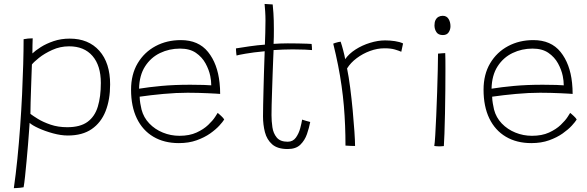

<svg xmlns="http://www.w3.org/2000/svg" viewBox="-20 -738 2970 972"><path d="M50 214.5Q60 145.5 68 66Q76 -13.5 82 -96.8Q88 -180 91.8 -260.2Q95.5 -340.5 97.5 -412Q99.5 -483.5 99.5 -539.5Q108 -541.5 121.5 -542.8Q135 -544 145.5 -544Q145 -534.5 144.5 -510Q144 -485.5 144 -467.5Q159 -482 186.5 -499.5Q214 -517 251.5 -529.8Q289 -542.5 333 -542.5Q428 -542.5 482.8 -481Q537.5 -419.5 537.5 -310.5Q537.5 -233.5 514.5 -175.2Q491.5 -117 444.2 -84.5Q397 -52 323.5 -52Q288.5 -52 248.2 -63Q208 -74 175.2 -89Q142.5 -104 130 -116Q129.5 -106 127.2 -76Q125 -46 121.8 -5.5Q118.5 35 114.5 77.5Q110.5 120 106.8 155.5Q103 191 99.5 210Q92 211.5 82 212.5Q72 213.5 63.2 214Q54.5 214.5 50 214.5ZM320.5 -94Q386 -94 423 -121Q460 -148 475.2 -198.2Q490.5 -248.5 490.5 -318Q490.5 -406 448.2 -454.8Q406 -503.5 330 -503.5Q284.5 -503.5 244.5 -485.2Q204.5 -467 177.2 -445Q150 -423 141.5 -411.5Q141 -402 140 -370.2Q139 -338.5 137.5 -297.8Q136 -257 135 -219.5Q134 -182 134 -161.5Q145.5 -152.5 171.8 -136.2Q198 -120 236 -107Q274 -94 320.5 -94Z M1115 -133Q1108.5 -122 1090.5 -102.2Q1072.5 -82.5 1043.8 -62.2Q1015 -42 975.5 -27.8Q936 -13.5 885.5 -13.5Q811 -13.5 756.5 -45.8Q702 -78 672.8 -138.5Q643.5 -199 643.5 -284Q643.5 -361.5 677 -417.8Q710.5 -474 767.5 -504.5Q824.5 -535 895.5 -535Q985 -535 1033.2 -475Q1081.5 -415 1091.5 -319Q1093 -305.5 1093.8 -291.2Q1094.5 -277 1094.5 -262.5Q1089 -263 1072.8 -264Q1056.5 -265 1033.2 -266Q1010 -267 983.2 -267.8Q956.5 -268.5 930 -268.5Q872.5 -268.5 807.2 -262.5Q742 -256.5 687 -248.5Q687.5 -231 690.2 -214.8Q693 -198.5 696.5 -183.5Q707 -143 735.8 -113Q764.5 -83 804.5 -66.8Q844.5 -50.5 888.5 -50.5Q939 -50.5 975 -67Q1011 -83.5 1034.2 -105.8Q1057.5 -128 1069 -146Q1080.5 -164 1082 -166.5Q1085 -164 1090 -159.8Q1095 -155.5 1100.2 -150.5Q1105.5 -145.5 1109.5 -141Q1113.5 -136.5 1115 -133ZM684 -289Q733 -297 797.5 -303Q862 -309 943.5 -309Q985 -309 1011.8 -308Q1038.5 -307 1049.5 -306Q1049.5 -328.5 1044.5 -353Q1038 -385 1020.5 -417Q1003 -449 971.8 -470.5Q940.5 -492 891.5 -492Q837 -492 790.2 -469.5Q743.5 -447 714.5 -402Q685.5 -357 684 -289Z M1550.5 -120.5Q1545 -91 1534 -59.2Q1523 -27.5 1500.5 -5.5Q1478 16.5 1436.5 16.5Q1385 16.5 1358 -7.2Q1331 -31 1321.2 -68.8Q1311.5 -106.5 1311.5 -149Q1311.5 -171 1312.2 -206.8Q1313 -242.5 1314 -284Q1315 -325.5 1316.2 -365Q1317.5 -404.5 1318.5 -435Q1319.5 -465.5 1320 -478.5Q1261 -473 1223 -466.2Q1185 -459.5 1177.5 -457Q1177 -460.5 1176.2 -467.2Q1175.5 -474 1175 -481.2Q1174.5 -488.5 1174.5 -493Q1201.5 -497.5 1243 -503.5Q1284.5 -509.5 1321 -512Q1322 -539.5 1323 -571.5Q1324 -603.5 1324 -634Q1324 -658 1322.5 -679.8Q1321 -701.5 1319.5 -718L1360.5 -715.5Q1362 -706 1364.2 -671.8Q1366.5 -637.5 1366.5 -588.5Q1366.5 -573.5 1366.2 -551.2Q1366 -529 1365 -516Q1379 -517 1400.8 -517.8Q1422.5 -518.5 1436.5 -518.5Q1462.5 -518.5 1488.8 -518Q1515 -517.5 1534.2 -516.8Q1553.5 -516 1557.5 -515.5Q1558.5 -512 1559 -500.2Q1559.5 -488.5 1559.5 -484.5Q1554.5 -485.5 1523.8 -486.8Q1493 -488 1462 -488Q1439.5 -488 1413 -487Q1386.5 -486 1365 -484.5Q1364.5 -469 1363 -436.5Q1361.5 -404 1360.2 -363.2Q1359 -322.5 1357.5 -281.5Q1356 -240.5 1355.2 -206.5Q1354.5 -172.5 1354.5 -155Q1354.5 -125 1359 -94Q1363.5 -63 1381 -41.8Q1398.5 -20.5 1436.5 -20.5Q1463 -20.5 1478 -41.5Q1493 -62.5 1500 -89.2Q1507 -116 1509.5 -132.5Q1511.5 -132 1517.2 -130Q1523 -128 1530.2 -126Q1537.5 -124 1543.2 -122.5Q1549 -121 1550.5 -120.5Z M1727.5 -438.5Q1746.5 -466 1780 -487.5Q1813.5 -509 1853.5 -521.2Q1893.5 -533.5 1930 -533.5Q1954 -533.5 1979.2 -529.8Q2004.5 -526 2020.5 -518L2011.5 -476Q1999 -481.5 1978.8 -487.5Q1958.5 -493.5 1926 -493.5Q1890 -493.5 1853.2 -480Q1816.5 -466.5 1785.8 -443.5Q1755 -420.5 1737 -391.5Q1745.5 -350.5 1752.8 -294.2Q1760 -238 1765.5 -179.8Q1771 -121.5 1774.2 -73Q1777.5 -24.5 1777.5 1Q1770 1 1754.2 0.5Q1738.5 0 1729 -1Q1729 -52 1727 -102Q1725 -152 1720.8 -202Q1716.5 -252 1709.2 -303.2Q1702 -354.5 1691.5 -407.5Q1681 -460.5 1667 -517Q1670 -518.5 1677.2 -520.8Q1684.5 -523 1692.5 -525Q1700.5 -527 1704.5 -527Q1711 -508 1718 -481Q1725 -454 1727.5 -438.5Z M2227 1.5Q2220.5 2 2214.5 2.5Q2208.5 3 2203.5 3Q2195 3 2188.8 2.2Q2182.5 1.5 2178.5 1Q2181 -12 2183.5 -53.8Q2186 -95.5 2188.5 -152.8Q2191 -210 2193 -270.8Q2195 -331.5 2196.2 -383.8Q2197.5 -436 2197.5 -466.5Q2198.5 -466.5 2203.5 -467Q2208.5 -467.5 2214.8 -468Q2221 -468.5 2226.5 -468.8Q2232 -469 2234 -469Q2234.5 -457.5 2234.8 -436.2Q2235 -415 2235 -388Q2235 -340.5 2234.5 -281.2Q2234 -222 2232.8 -164Q2231.5 -106 2230 -61.2Q2228.5 -16.5 2227 1.5ZM2222 -560.5Q2199 -560.5 2189.2 -575.5Q2179.5 -590.5 2179.5 -609.5Q2179.5 -626 2185 -636.8Q2190.5 -647.5 2200 -652.8Q2209.5 -658 2221.5 -658Q2241 -658 2250.8 -642.2Q2260.5 -626.5 2260.5 -605Q2260.5 -588 2251.2 -574.2Q2242 -560.5 2222 -560.5Z M2899.5 -133Q2893 -122 2875 -102.2Q2857 -82.5 2828.2 -62.2Q2799.5 -42 2760 -27.8Q2720.5 -13.5 2670 -13.5Q2595.5 -13.5 2541 -45.8Q2486.5 -78 2457.2 -138.5Q2428 -199 2428 -284Q2428 -361.5 2461.5 -417.8Q2495 -474 2552 -504.5Q2609 -535 2680 -535Q2769.5 -535 2817.8 -475Q2866 -415 2876 -319Q2877.5 -305.5 2878.2 -291.2Q2879 -277 2879 -262.5Q2873.5 -263 2857.2 -264Q2841 -265 2817.8 -266Q2794.5 -267 2767.8 -267.8Q2741 -268.5 2714.5 -268.5Q2657 -268.5 2591.8 -262.5Q2526.5 -256.5 2471.5 -248.5Q2472 -231 2474.8 -214.8Q2477.5 -198.5 2481 -183.5Q2491.5 -143 2520.2 -113Q2549 -83 2589 -66.8Q2629 -50.5 2673 -50.5Q2723.5 -50.5 2759.5 -67Q2795.5 -83.5 2818.8 -105.8Q2842 -128 2853.5 -146Q2865 -164 2866.5 -166.5Q2869.5 -164 2874.5 -159.8Q2879.5 -155.5 2884.8 -150.5Q2890 -145.5 2894 -141Q2898 -136.5 2899.5 -133ZM2468.5 -289Q2517.5 -297 2582 -303Q2646.5 -309 2728 -309Q2769.5 -309 2796.2 -308Q2823 -307 2834 -306Q2834 -328.5 2829 -353Q2822.5 -385 2805 -417Q2787.5 -449 2756.2 -470.5Q2725 -492 2676 -492Q2621.5 -492 2574.8 -469.5Q2528 -447 2499 -402Q2470 -357 2468.5 -289Z"/></svg>

Font: Grandstander Thin Thin
Style: Regular
Weight: 250
Version: Version 1.200